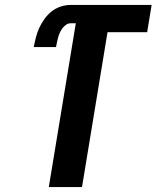

<svg xmlns="http://www.w3.org/2000/svg" viewBox="-20 -755 640 775"><path d="M177 0 286 -661H264Q255 -661 246 -654.5Q237 -648 231 -639.5Q225 -631 221 -622Q217 -613 214.5 -603.5Q212 -594 210 -584.5Q208 -575 206 -565H116Q120 -585 125 -604.5Q130 -624 138.5 -642.5Q147 -661 159.5 -678.5Q172 -696 188.5 -709Q205 -722 225 -728.5Q245 -735 264 -735H592L574 -625H414L311 0Z"/></svg>

Font: Iosevka Aile Extrabold
Style: Italic
Weight: 800
Italic angle: -9°
Designer: Belleve Invis
Foundry: Belleve Invis
Version: Version 31.1.0; ttfautohint (v1.8.4)